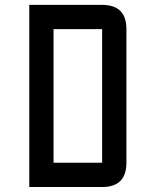

<svg xmlns="http://www.w3.org/2000/svg" viewBox="-20 -752 626 772"><path d="M97.7 0V-732.4H390.6Q488.3 -732.4 488.3 -634.8V-97.7Q488.3 0 390.6 0ZM390.6 -97.7V-634.8H195.3V-97.7Z"/></svg>

Font: BabelStone Zanabazar
Style: Regular
Weight: 400
Designer: Andrew West
Foundry: Andrew West
Version: Version 10.002;August 6, 2021